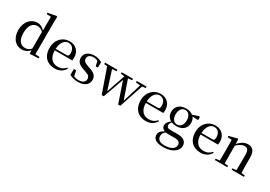

<svg xmlns="http://www.w3.org/2000/svg" viewBox="30 -1975 4781 3400"><g transform="rotate(30 2420.0 -274.5)"><path d="M432 10 611 0V-28L523 -34V-647L526 -800L511 -809L340 -777V-750L429 -745V-462C385 -515 335 -537 282 -537C151 -537 46 -429 46 -255C46 -92 139 15 268 15C330 15 384 -10 428 -61ZM426 -93C388 -52 351 -37 305 -37C216 -37 150 -104 150 -258C150 -423 223 -486 311 -486C352 -486 387 -471 426 -434Z M944 15C1036 15 1106 -27 1149 -99L1132 -112C1093 -65 1043 -39 973 -39C866 -39 788 -108 785 -265H1142C1146 -281 1148 -301 1148 -325C1148 -445 1071 -537 936 -537C801 -537 683 -432 683 -260C683 -78 792 15 944 15ZM786 -297C792 -432 855 -504 933 -504C1009 -504 1055 -446 1055 -360C1055 -316 1044 -297 1007 -297Z M1416 15C1554 15 1628 -52 1628 -145C1628 -217 1588 -265 1486 -299L1434 -317C1360 -342 1332 -369 1332 -415C1332 -467 1372 -503 1445 -503C1477 -503 1504 -496 1532 -481L1555 -382H1598L1602 -492C1550 -522 1506 -537 1444 -537C1319 -537 1249 -470 1249 -382C1249 -305 1300 -260 1383 -232L1436 -213C1518 -188 1542 -159 1542 -112C1542 -55 1497 -18 1411 -18C1371 -18 1341 -25 1313 -38L1291 -149H1244L1243 -27C1298 1 1348 15 1416 15Z M2314 -492 2404 -483 2289 -102 2156 -484 2237 -492V-522H2006V-492L2084 -484L1952 -102L1830 -485L1918 -492V-522H1666V-492L1729 -486L1901 5H1944L2094 -416L2238 5H2281L2445 -483L2515 -492V-522H2314Z M2806 15C2898 15 2968 -27 3011 -99L2994 -112C2955 -65 2905 -39 2835 -39C2728 -39 2650 -108 2647 -265H3004C3008 -281 3010 -301 3010 -325C3010 -445 2933 -537 2798 -537C2663 -537 2545 -432 2545 -260C2545 -78 2654 15 2806 15ZM2648 -297C2654 -432 2717 -504 2795 -504C2871 -504 2917 -446 2917 -360C2917 -316 2906 -297 2869 -297Z M3317 -209C3247 -209 3205 -267 3205 -357C3205 -448 3249 -507 3319 -507C3386 -507 3431 -449 3431 -358C3431 -268 3387 -209 3317 -209ZM3318 -178C3444 -178 3520 -251 3520 -357C3520 -402 3508 -441 3483 -470L3602 -464V-523L3585 -534L3460 -493C3427 -521 3379 -537 3318 -537C3190 -537 3115 -465 3115 -357C3115 -290 3145 -235 3200 -205C3145 -162 3124 -126 3124 -85C3124 -42 3147 -12 3193 3C3125 35 3091 75 3091 128C3091 203 3147 260 3303 260C3493 260 3596 166 3596 69C3596 -15 3539 -68 3410 -68H3263C3209 -68 3187 -90 3187 -124C3187 -151 3197 -170 3219 -196C3247 -184 3280 -178 3318 -178ZM3214 11C3234 15 3256 16 3287 16H3407C3488 16 3514 54 3514 96C3514 169 3444 222 3306 222C3212 222 3159 184 3159 112C3159 69 3176 43 3214 11Z M3925 15C4017 15 4087 -27 4130 -99L4113 -112C4074 -65 4024 -39 3954 -39C3847 -39 3769 -108 3766 -265H4123C4127 -281 4129 -301 4129 -325C4129 -445 4052 -537 3917 -537C3782 -537 3664 -432 3664 -260C3664 -78 3773 15 3925 15ZM3767 -297C3773 -432 3836 -504 3914 -504C3990 -504 4036 -446 4036 -360C4036 -316 4025 -297 3988 -297Z M4632 0H4807V-28L4734 -36C4732 -91 4731 -174 4731 -230V-348C4731 -482 4677 -537 4588 -537C4522 -537 4458 -508 4390 -431L4385 -526L4372 -534L4206 -490V-465L4291 -459C4293 -410 4294 -363 4294 -295V-230L4292 -36L4212 -28V0H4466V-28L4393 -36L4391 -230V-398C4452 -458 4508 -479 4547 -479C4603 -479 4635 -446 4635 -352V-230L4633 -36L4554 -28V0Z"/></g></svg>

Font: Noto Serif CJK SC Medium
Style: Regular
Weight: 500
Designer: Ryoko NISHIZUKA 西塚涼子 (kana & ideographs); Frank Grießhammer (Latin, Greek & Cyrillic); Wenlong ZHANG 张文龙 (bopomofo); San
Foundry: Adobe
Version: Version 2.001;hotconv 1.1.0;makeotfexe 2.6.0